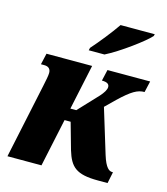

<svg xmlns="http://www.w3.org/2000/svg" viewBox="-113 -854 822 943"><g transform="rotate(15 297.5 -383.0)"><path d="M264 -606H344C414 -641 526 -724 554 -756L557 -766H383C354 -723 301 -657 267 -619ZM13 0H186L238 -244H269L307 -109C331 -30 362 0 473 0H522L534 -58H530C515 -58 496 -69 477 -131L408 -357L457 -405C518 -463 547 -479 582 -479L595 -536H378L365 -479C392 -479 403 -471 403 -456C403 -442 391 -424 375 -406L281 -306H251L300 -536H68L55 -479H72C96 -479 105 -466 105 -448C105 -434 100 -411 94 -382Z"/></g></svg>

Font: Noto Serif Condensed Black
Style: Italic
Weight: 900
Width: 3
Italic angle: -12°
Designer: Monotype Design Team
Foundry: Monotype Imaging Inc.
Version: Version 2.013